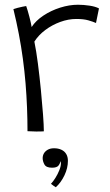

<svg xmlns="http://www.w3.org/2000/svg" viewBox="-20 -554 466 810"><path d="M113.5 -440Q131 -467 163 -488.2Q195 -509.5 233.8 -521.8Q272.5 -534 309 -534Q332.5 -534 357.5 -530.2Q382.5 -526.5 397.5 -518.5L385 -457Q372.5 -462.5 352.8 -468.2Q333 -474 302 -474Q268.5 -474 234.2 -461.5Q200 -449 171.2 -427.5Q142.5 -406 125 -378.5Q133 -339.5 140 -285.2Q147 -231 152.5 -174.5Q158 -118 161.5 -71Q165 -24 165 0Q152.5 1 131.8 0.8Q111 0.5 96 -0.5Q96 -50 94 -100.5Q92 -151 87.8 -202.5Q83.5 -254 76.5 -306Q69.5 -358 59.5 -410.2Q49.5 -462.5 36.5 -515.5Q43 -518 54 -520.8Q65 -523.5 75.5 -525.8Q86 -528 90.5 -528.5Q97 -510 104 -483Q111 -456 113.5 -440ZM215.5 236Q213 234.5 206.5 230.2Q200 226 195 221.5Q204 212 213.8 196.5Q223.5 181 230.2 164.2Q237 147.5 237 135Q237 129.5 235 126Q233.5 136 226.5 144.8Q219.5 153.5 199.5 153.5Q175 153.5 167.5 140Q160 126.5 160 113Q160 102.5 165.2 93.2Q170.5 84 181.2 77.8Q192 71.5 208 71.5Q226 71.5 239.2 77.8Q252.5 84 259.5 96Q266.5 108 266.5 124.5Q266.5 155 252 185.5Q237.5 216 215.5 236Z"/></svg>

Font: Grandstander Thin ExtraLight
Style: Regular
Weight: 250
Version: Version 1.200